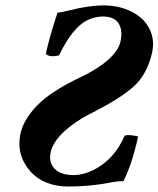

<svg xmlns="http://www.w3.org/2000/svg" viewBox="-20 -678 584 708"><path d="M191.9 -630.9Q161.6 -539.1 148.9 -479Q162.1 -466.3 194.8 -473.1Q196.8 -473.6 197.8 -474.1Q246.1 -574.2 299.3 -602.1Q327.6 -616.7 359.4 -617.2Q417 -617.2 426.3 -568.4Q429.7 -549.3 424.8 -526.9Q412.6 -469.2 316.9 -414.1Q300.8 -404.8 286.6 -397.9Q185.1 -350.6 132.8 -304.2Q68.8 -246.1 55.2 -184.1Q39.1 -105.5 93.3 -44.4Q143.6 9.8 232.9 9.8Q314 9.8 389.6 -5.4Q414.6 -10.3 435.1 -9.8Q467.8 -74.7 489.3 -174.8Q456.5 -182.6 439.9 -178.2Q401.9 -89.8 324.2 -50.8Q287.1 -32.7 252.9 -32.2Q186.5 -32.2 168.9 -75.2Q162.1 -93.8 166.5 -115.2Q180.2 -179.2 282.2 -241.7Q284.2 -242.7 284.7 -243.2Q298.3 -251.5 333 -269Q440.4 -324.7 483.4 -369.1Q525.4 -413.6 541 -484.9Q555.7 -552.7 507.8 -605Q504.9 -607.9 502.4 -609.9Q450.2 -655.8 366.7 -658.2Q306.6 -658.2 235.4 -639.6Q210 -633.3 191.9 -630.9Z"/></svg>

Font: Linux Libertine Slanted O
Style: Bold Slanted
Weight: 700
Designer: Philipp H. Poll
Foundry: Philipp H. Poll
Version: Version 5.0.0